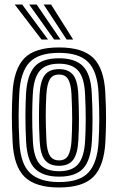

<svg xmlns="http://www.w3.org/2000/svg" viewBox="-20 -820 522 850"><path d="M241.5 10Q137.8 10 89.5 -36.5Q41.2 -83 35.8 -190.8Q32.5 -257 32.5 -307.5Q32.5 -358 35.5 -410Q41.5 -514 87.6 -562Q133.8 -610 241.5 -610Q346 -610 393.4 -563.1Q440.8 -516.2 446.2 -410Q449.8 -342 449.5 -291.4Q449.2 -240.8 446.5 -191Q440.5 -84.5 393.5 -37.2Q346.5 10 241.5 10ZM241.5 -14Q333.2 -14 372.2 -57.1Q411.2 -100.2 416.5 -192.8Q419.2 -242 419.5 -290.4Q419.8 -338.8 416.2 -408.8Q411.5 -502.5 371.1 -544.2Q330.8 -586 241.5 -586Q150.5 -586 110.6 -543.8Q70.8 -501.5 65.5 -408.2Q63 -362.5 62.5 -312.9Q62 -263.2 65.8 -191.2Q70.8 -93.5 113.5 -53.8Q156.2 -14 241.5 -14ZM241.5 -38Q171.5 -38 135.6 -72.5Q99.8 -107 95.5 -194.2Q92.5 -254.2 92.6 -307.6Q92.8 -361 95.2 -405.2Q100 -487 132.8 -524.5Q165.5 -562 241.5 -562Q312.8 -562 347.4 -527Q382 -492 386.2 -408.2Q389.8 -341.2 389.6 -291.4Q389.5 -241.5 386.8 -195.8Q382 -111 348.5 -74.5Q315 -38 241.5 -38ZM241.5 -62Q299.2 -62 326 -93.2Q352.8 -124.5 356.8 -196.8Q359.2 -238 359.5 -289.4Q359.8 -340.8 356.5 -405Q353 -477.2 325.6 -507.6Q298.2 -538 241.5 -538Q183.2 -538 156.4 -507Q129.5 -476 125.2 -404.2Q123 -364.5 122.6 -312.9Q122.2 -261.2 125.5 -195.5Q129.2 -122.5 157 -92.2Q184.8 -62 241.5 -62ZM241.5 -86Q199.2 -86 178.9 -111.5Q158.5 -137 155.5 -197Q152.5 -256 152.5 -304.4Q152.5 -352.8 155.2 -403Q158.8 -462.5 178.6 -488.2Q198.5 -514 241.5 -514Q282.2 -514 302.9 -489.4Q323.5 -464.8 326.5 -404Q329.5 -343.8 329.5 -293.6Q329.5 -243.5 326.8 -198Q323.5 -138 303.6 -112Q283.8 -86 241.5 -86ZM241.5 -110Q269.8 -110 282 -131.9Q294.2 -153.8 296.8 -199.5Q299.2 -242 299.5 -289.8Q299.8 -337.5 296.5 -402.5Q294.5 -446.5 282.2 -468.2Q270 -490 241.5 -490Q212.8 -490 200.4 -468.5Q188 -447 185.2 -401.5Q182.5 -353.5 182.5 -307.5Q182.5 -261.5 185.5 -198Q187.8 -151.2 200.9 -130.6Q214 -110 241.5 -110ZM163.8 -645 45.2 -800H78.2L192.5 -645ZM219.5 -645 109.2 -800H142.2L248 -645ZM275 -645 173.2 -800H206.2L303.8 -645Z"/></svg>

Font: Big Shoulders Inline Display Black
Style: Regular
Weight: 900
Designer: Patric King
Foundry: XO Type Co
Version: Version 1.000